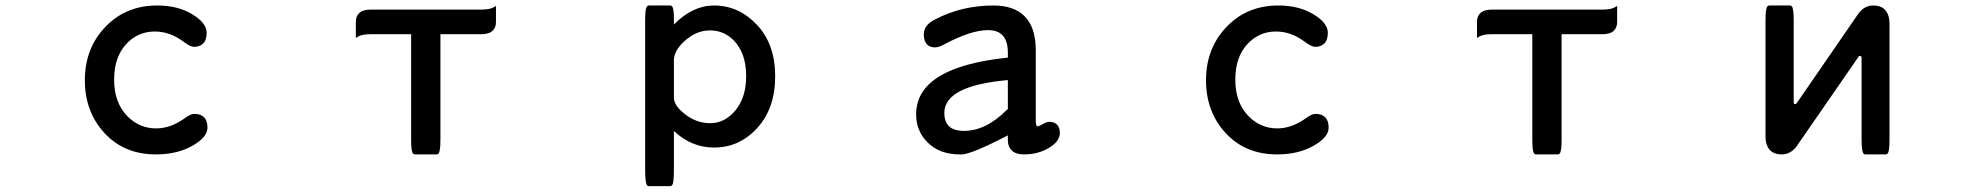

<svg xmlns="http://www.w3.org/2000/svg" viewBox="-20 -524 7040 685"><path d="M541 -504.4Q613.8 -504.4 665 -473.6Q717.3 -442.4 717.3 -407.2Q717.3 -366.7 687 -358.9Q680.2 -356.9 671.9 -356.9Q659.2 -356.9 634.3 -375.5Q585.9 -411.6 532.2 -411.6Q471.2 -411.6 429.2 -365.5Q387.2 -319.3 387.2 -239.7Q387.2 -156.7 435.5 -108.4Q478 -65.9 537.1 -65.9Q589.8 -65.9 641.6 -104Q660.2 -117.7 673.8 -117.7Q695.8 -117.7 708 -105.5Q720.2 -93.3 720.2 -68.4Q720.2 -34.2 666 -3.7Q611.8 26.9 536.1 26.9Q423.3 26.9 353 -49.1Q282.7 -125 282.7 -237.8Q282.7 -355 360.4 -432.6Q432.1 -504.4 541 -504.4Z M1446.8 -401.9H1301.8Q1272 -401.9 1257.8 -393.6L1249.5 -388.7V-445.8Q1249.5 -465.3 1260.7 -476.6Q1273.9 -489.7 1301.8 -489.7H1696.3Q1727.1 -489.7 1741.2 -498L1749.5 -502.9V-445.8Q1749.5 -426.3 1738.3 -415Q1725.1 -401.9 1696.3 -401.9H1551.3V-28.3Q1551.3 -3.9 1549.8 5.4Q1548.3 14.6 1547.4 18.3Q1546.4 22 1543.9 24.4Q1541.5 26.9 1538.1 26.9H1460Q1456.5 26.9 1454.1 24.4Q1450.2 20.5 1448.5 8.3Q1446.8 -3.9 1446.8 -28.3Z M2384.3 -175.8Q2384.3 -147 2425 -115.7Q2465.8 -84.5 2513.7 -84.5Q2565.9 -84.5 2604 -130.4Q2642.1 -176.8 2642.1 -252.4Q2642.1 -335.4 2596.7 -380.9Q2562 -415.5 2512.7 -415.5Q2460 -415.5 2415.5 -371.1Q2385.3 -340.8 2384.3 -310.5ZM2527.3 2.4Q2447.3 2.4 2384.3 -56.6V80.1Q2384.3 119.1 2380.4 131.8Q2377.4 140.1 2371.1 140.1H2294.9Q2288.6 140.1 2285.6 131.8Q2284.7 127.4 2283.2 117.2Q2281.7 106.9 2281.7 80.1V-452.1Q2281.7 -475.1 2283.4 -486.6Q2285.2 -498 2289.1 -502Q2291.5 -504.4 2294.9 -504.4H2371.1Q2379.4 -504.4 2381.8 -491.2Q2383.8 -481.4 2384 -471.4Q2384.3 -461.4 2384.3 -456.1V-436.5Q2451.2 -504.4 2527.3 -504.4Q2615.7 -504.4 2680.7 -435.3Q2745.6 -366.2 2745.6 -252Q2745.6 -137.7 2682.1 -67.9Q2618.7 2.4 2527.3 2.4Z M3575.7 -238.3Q3349.1 -218.3 3349.1 -121.1Q3349.1 -82 3374.5 -66.9Q3391.1 -57.1 3418.9 -57.1Q3497.6 -57.1 3570.8 -130.9L3575.7 -134.8ZM3723.6 -89.4Q3741.2 -89.4 3751.2 -79.3Q3761.2 -69.3 3761.2 -48.8Q3761.2 -19.5 3721.7 3.9Q3683.1 26.9 3633.8 26.9Q3603.5 26.9 3588.9 12.2Q3575.7 -1 3575.7 -24.4V-41Q3443.8 27.3 3409.2 27.3Q3406.2 27.3 3404.3 26.9Q3332 26.9 3289.1 -16.1Q3248.5 -56.6 3248.5 -116.2Q3248.5 -177.7 3292 -221.2Q3368.2 -296.9 3575.7 -318.4V-336.9Q3575.7 -397.9 3534.7 -412.1Q3522 -416.5 3504.9 -416.5Q3442.9 -416.5 3346.2 -364.3Q3328.1 -355 3315.4 -355Q3297.9 -355 3287.6 -365.2Q3275.9 -377 3275.9 -401.4Q3275.9 -435.1 3316.9 -455.1Q3411.6 -504.4 3524.4 -504.4Q3597.2 -504.4 3635.3 -466.3Q3674.8 -426.8 3675.3 -346.7V-96.7Q3675.3 -77.6 3679.7 -73.2Q3680.2 -72.8 3681.2 -73Q3682.1 -73.2 3682.9 -73.5Q3683.6 -73.7 3684.8 -74Q3686 -74.2 3687.3 -75Q3688.5 -75.7 3690.4 -76.2Q3693.8 -77.6 3697.8 -80.1Q3708 -85.9 3713.9 -87.6Q3719.7 -89.4 3723.6 -89.4Z M4541 -504.4Q4613.8 -504.4 4665 -473.6Q4717.3 -442.4 4717.3 -407.2Q4717.3 -366.7 4687 -358.9Q4680.2 -356.9 4671.9 -356.9Q4659.2 -356.9 4634.3 -375.5Q4585.9 -411.6 4532.2 -411.6Q4471.2 -411.6 4429.2 -365.5Q4387.2 -319.3 4387.2 -239.7Q4387.2 -156.7 4435.5 -108.4Q4478 -65.9 4537.1 -65.9Q4589.8 -65.9 4641.6 -104Q4660.2 -117.7 4673.8 -117.7Q4695.8 -117.7 4708 -105.5Q4720.2 -93.3 4720.2 -68.4Q4720.2 -34.2 4666 -3.7Q4611.8 26.9 4536.1 26.9Q4423.3 26.9 4353 -49.1Q4282.7 -125 4282.7 -237.8Q4282.7 -355 4360.4 -432.6Q4432.1 -504.4 4541 -504.4Z M5446.8 -401.9H5301.8Q5272 -401.9 5257.8 -393.6L5249.5 -388.7V-445.8Q5249.5 -465.3 5260.7 -476.6Q5273.9 -489.7 5301.8 -489.7H5696.3Q5727.1 -489.7 5741.2 -498L5749.5 -502.9V-445.8Q5749.5 -426.3 5738.3 -415Q5725.1 -401.9 5696.3 -401.9H5551.3V-28.3Q5551.3 -3.9 5549.8 5.4Q5548.3 14.6 5547.4 18.3Q5546.4 22 5543.9 24.4Q5541.5 26.9 5538.1 26.9H5460Q5456.5 26.9 5454.1 24.4Q5450.2 20.5 5448.5 8.3Q5446.8 -3.9 5446.8 -28.3Z M6621.6 -312.5Q6621.6 -321.3 6620.1 -323.7L6616.2 -324.7Q6613.3 -324.7 6612.1 -323.5Q6610.8 -322.3 6607.9 -317.4Q6390.1 -2.4 6388.7 -0.5Q6385.7 3.9 6381.3 7.8Q6362.3 26.9 6336.2 26.9Q6310.1 26.9 6295.4 12.2Q6278.8 -4.4 6278.8 -39.1V-450.2Q6278.8 -474.1 6280.5 -486.1Q6282.2 -498 6286.1 -502Q6288.6 -504.4 6292 -504.4H6366.2Q6369.6 -504.4 6372.1 -502Q6374.5 -499.5 6375.5 -496.1Q6376.5 -492.7 6377.9 -483.4Q6379.4 -474.1 6379.4 -450.2V-164.1Q6379.4 -157.2 6380.4 -153.3Q6381.3 -152.8 6383.8 -152.8L6387.2 -153.3Q6389.2 -154.8 6393.1 -160.2L6606.9 -470.7Q6628.9 -504.4 6663.1 -504.4Q6700.7 -504.4 6713.9 -476.1Q6721.2 -461.4 6721.2 -438.5V-27.3Q6721.2 -3.4 6719.5 8.5Q6717.8 20.5 6713.9 24.4Q6711.4 26.9 6708 26.9H6634.8Q6631.3 26.9 6628.9 24.4Q6621.6 17.1 6621.6 -27.3Z"/></svg>

Font: YuPearl-Medium
Style: Medium
Weight: 500
Designer: Max Yao
Foundry: Max-Everyday
Version: Version 1.011; ttfautohint (v1.8.3)